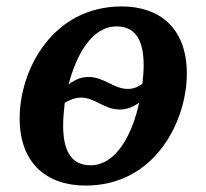

<svg xmlns="http://www.w3.org/2000/svg" viewBox="-20 -566 641 596"><path d="M246 10C464 10 560 -194 560 -337C560 -485 469 -546 358 -546C142 -546 41 -348 41 -199C41 -59 125 10 246 10ZM377 -290C332 -290 304 -327 255 -327C236 -327 217 -322 193 -304C217 -396 265 -484 342 -484C394 -484 426 -450 426 -363C426 -345 424 -322 422 -306C407 -295 393 -290 377 -290ZM261 -53C209 -53 176 -87 176 -176C176 -197 178 -222 181 -247C200 -258 216 -263 231 -263C276 -263 302 -226 352 -226C370 -226 388 -231 412 -247C391 -151 342 -53 261 -53Z"/></svg>

Font: Noto Serif SemiBold
Style: Italic
Weight: 600
Italic angle: -12°
Designer: Monotype Design Team
Foundry: Monotype Imaging Inc.
Version: Version 2.014